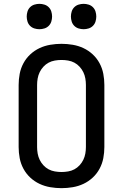

<svg xmlns="http://www.w3.org/2000/svg" viewBox="-20 -971 640 999"><path d="M300 8Q271 8 241.5 3Q212 -2 185.5 -14.5Q159 -27 137.5 -47Q116 -67 102 -93Q88 -119 82.5 -148Q77 -177 77 -206V-529Q77 -558 82.5 -587Q88 -616 102 -642Q116 -668 137.5 -688Q159 -708 185.5 -720.5Q212 -733 241.5 -738Q271 -743 300 -743Q329 -743 358.5 -738Q388 -733 414.5 -720.5Q441 -708 462.5 -688Q484 -668 498 -642Q512 -616 517.5 -587Q523 -558 523 -529V-206Q523 -177 517.5 -148Q512 -119 498 -93Q484 -67 462.5 -47Q441 -27 414.5 -14.5Q388 -2 358.5 3Q329 8 300 8ZM300 -76Q317 -76 334.5 -79Q352 -82 367 -90Q382 -98 394 -111Q406 -124 413.5 -139.5Q421 -155 424 -172Q427 -189 427 -206V-529Q427 -546 424 -563Q421 -580 413.5 -595.5Q406 -611 394 -624Q382 -637 367 -645Q352 -653 334.5 -656Q317 -659 300 -659Q283 -659 265.5 -656Q248 -653 233 -645Q218 -637 206 -624Q194 -611 186.5 -595.5Q179 -580 176 -563Q173 -546 173 -529V-206Q173 -189 176 -172Q179 -155 186.5 -139.5Q194 -124 206 -111Q218 -98 233 -90Q248 -82 265.5 -79Q283 -76 300 -76ZM415 -819Q402 -819 389 -823Q376 -827 366.5 -836.5Q357 -846 353 -859Q349 -872 349 -885Q349 -898 353 -911Q357 -924 366.5 -933.5Q376 -943 389 -947Q402 -951 415 -951Q428 -951 441 -947Q454 -943 463.5 -933.5Q473 -924 477 -911Q481 -898 481 -885Q481 -872 477 -859Q473 -846 463.5 -836.5Q454 -827 441 -823Q428 -819 415 -819ZM185 -819Q172 -819 159 -823Q146 -827 136.5 -836.5Q127 -846 123 -859Q119 -872 119 -885Q119 -898 123 -911Q127 -924 136.5 -933.5Q146 -943 159 -947Q172 -951 185 -951Q198 -951 211 -947Q224 -943 233.5 -933.5Q243 -924 247 -911Q251 -898 251 -885Q251 -872 247 -859Q243 -846 233.5 -836.5Q224 -827 211 -823Q198 -819 185 -819Z"/></svg>

Font: Iosevka Fixed Medium Extended
Style: Regular
Weight: 500
Width: 7
Monospace: yes
Designer: Belleve Invis
Foundry: Belleve Invis
Version: Version 24.1.1; ttfautohint (v1.8.4)